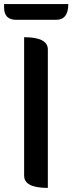

<svg xmlns="http://www.w3.org/2000/svg" viewBox="-21 -919 354 939"><path d="M213 0Q97 0 97 -60V-737Q213 -737 213 -677V0ZM59 -822Q-1 -822 -1 -882V-899H313Q313 -822 253 -822Z"/></svg>

Font: Swei Half Moon CJK TC
Style: Medium
Weight: 500
Version: Version 2.125